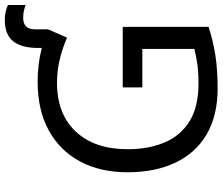

<svg xmlns="http://www.w3.org/2000/svg" viewBox="-82 -816 908 783"><g transform="rotate(-90 371.5 -424.0)"><path d="M683 -858Q702 -858 717.5 -854Q733 -850 743 -845V-773Q736 -776 722 -779.5Q708 -783 691 -783Q644 -783 644 -735V-682L610 -604Q572 -621 524.5 -633Q477 -645 426 -645Q298 -645 226.5 -568Q155 -491 155 -357Q155 -272 182.5 -206.5Q210 -141 269 -104.5Q328 -68 424 -68Q471 -68 504 -73Q537 -78 564 -85V-297H407V-377H654V-27Q596 -8 537 1Q478 10 403 10Q292 10 216 -34.5Q140 -79 100.5 -161.5Q61 -244 61 -357Q61 -469 105 -551Q149 -633 231.5 -678.5Q314 -724 431 -724Q503 -724 568 -707V-724Q568 -789 595 -823.5Q622 -858 683 -858Z"/></g></svg>

Font: Noto Sans Living
Style: Regular
Weight: 400
Designer: Monotype Design Team
Foundry: Monotype Imaging Inc.
Version: Version 2.013; ttfautohint (v1.8.4.7-5d5b)